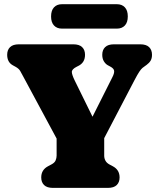

<svg xmlns="http://www.w3.org/2000/svg" viewBox="-20 -916 776 936"><path d="M563 -51Q563 -27.5 549 -13.8Q535 0 505.5 0H238.5Q209 0 195 -13.8Q181 -27.5 181 -51Q181 -88 214 -105.5L230 -114Q246.5 -122.5 251.2 -134.2Q256 -146 256 -157V-240.5L97 -536Q85 -558 78.8 -569.5Q72.5 -581 56.5 -590L42 -598Q15 -613 15 -649Q15 -672.5 29 -686.2Q43 -700 72.5 -700H337Q366.5 -700 380.5 -686.2Q394.5 -672.5 394.5 -649Q394.5 -610.5 361.5 -594.5L354.5 -591Q329.5 -578.5 330.2 -564.5Q331 -550.5 344.5 -523L431 -347L527.5 -539Q537.5 -558 536.5 -570Q535.5 -582 517.5 -591.5L505.5 -598Q494.5 -604 486.5 -617Q478.5 -630 478.5 -649Q478.5 -672.5 492.5 -686.2Q506.5 -700 536 -700H663.5Q693 -700 707 -686.2Q721 -672.5 721 -649Q721 -631.5 714.2 -620.2Q707.5 -609 694.5 -599.5L687.5 -594.5Q681 -590 674.5 -584.8Q668 -579.5 659.2 -566.5Q650.5 -553.5 635.5 -525L488 -242.5V-157Q488 -144 494 -132.8Q500 -121.5 514 -114L530 -105.5Q563 -88 563 -51ZM229 -835.5Q229 -865 243.2 -880.2Q257.5 -895.5 282 -895.5H550Q574.5 -895.5 588.8 -880.2Q603 -865 603 -836Q603 -807 588.8 -791.8Q574.5 -776.5 550 -776.5H282Q257.5 -776.5 243.2 -791.8Q229 -807 229 -835.5Z"/></svg>

Font: Fraunces 9pt S100 Black
Style: Regular
Weight: 900
Version: Version 1.000; ttfautohint (v1.8.3)